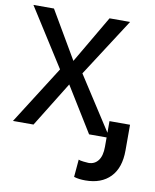

<svg xmlns="http://www.w3.org/2000/svg" viewBox="-86 -610 717 889"><g transform="rotate(10 272.5 -165.5)"><path d="M95.2 -545.5 225.9 -322.4 356.5 -545.5H453.1L277 -272.7L453.1 0H356.5L225.9 -211.6L95.2 0H-1.4L171.9 -272.7L-1.4 -545.5ZM438.9 -76.7H535.5V44Q535.5 126.1 493.3 169.6Q451 213.1 376.4 213.1Q361.5 213.1 348.9 211.6Q336.3 210.2 322.4 206L329.5 123.6Q335.9 126.8 353 128.7Q370 130.7 376.4 130.7Q405.2 130.7 422.1 108.7Q438.9 86.6 438.9 44Z"/></g></svg>

Font: Inter UI
Style: Regular
Weight: 400
Designer: Rasmus Andersson
Foundry: rsms
Version: Version 2.2